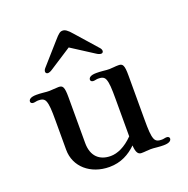

<svg xmlns="http://www.w3.org/2000/svg" viewBox="-137 -904 1023 1046"><g transform="rotate(-20 374.0 -381.0)"><path d="M132.3 -157.2C132.3 -58.1 213.9 11.7 323.2 11.7C390.1 11.7 440.4 -17.1 480 -55.7C482.4 -11.2 495.1 0 512.2 0C522.5 0 532.2 -0.5 541 -1.5C549.3 -2 557.1 -2.9 565.4 -2.9C573.2 -2.9 587.4 -2.4 602.1 -0.5C616.2 1 629.9 1.5 640.1 1.5C675.8 1.5 685.5 -10.7 685.5 -22C685.5 -28.8 679.2 -34.2 669.9 -34.2C665 -34.2 661.1 -33.7 656.7 -32.7C651.9 -31.7 647 -30.8 642.6 -30.8C625 -30.8 607.9 -32.7 600.1 -51.8C591.3 -73.7 589.8 -105 589.8 -168.5V-421.4C589.8 -481.4 582 -492.7 557.6 -492.7C547.4 -492.7 537.6 -492.2 528.8 -491.2C520.5 -490.7 512.7 -489.7 504.4 -489.7C496.6 -489.7 482.4 -490.2 467.8 -492.2C453.6 -493.7 439.9 -494.1 429.7 -494.1C394 -494.1 384.3 -481.9 384.3 -470.7C384.3 -463.9 390.6 -458.5 399.9 -458.5C404.8 -458.5 408.7 -459 413.1 -460C418 -460.9 422.9 -461.9 427.2 -461.9C444.8 -461.9 461.9 -460 469.7 -440.9C478.5 -418.9 480 -387.7 480 -324.2V-108.4C434.1 -61.5 388.2 -42 349.6 -42C286.1 -42 242.2 -78.6 242.2 -156.7V-421.9C242.2 -481.9 234.4 -492.7 210 -492.7C199.7 -492.7 189.9 -492.2 181.2 -491.2C172.9 -490.7 165 -489.7 156.7 -489.7C148.9 -489.7 134.8 -490.2 120.1 -492.2C106 -493.7 92.3 -494.1 82 -494.1C46.4 -494.1 36.6 -481.9 36.6 -470.7C36.6 -463.9 43 -458.5 52.2 -458.5C57.1 -458.5 61 -459 65.4 -460C70.3 -460.9 75.2 -461.9 79.6 -461.9C97.2 -461.9 114.3 -460 122.1 -440.9C130.9 -418.9 132.3 -388.2 132.3 -324.7ZM182.6 -583.5C187.5 -583.5 198.2 -586.4 208.5 -593.8L335.9 -676.3L464.4 -593.8C474.6 -586.4 485.8 -583.5 490.7 -583.5C500 -583.5 503.4 -590.3 503.4 -595.7C503.4 -600.6 501.5 -607.9 495.1 -614.7L388.2 -735.8C361.8 -767.1 348.6 -773.9 335.4 -773.9C321.8 -773.9 313 -768.6 284.7 -735.8L177.7 -614.7C171.4 -607.9 169.4 -600.6 169.4 -595.7C169.4 -590.3 173.3 -583.5 182.6 -583.5Z"/></g></svg>

Font: Stoke
Style: Light
Weight: 300
Designer: Nicole Fally
Foundry: Nicole Fally
Version: Version 1.001